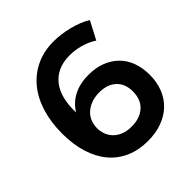

<svg xmlns="http://www.w3.org/2000/svg" viewBox="-190 -849 997 997"><g transform="rotate(-45 308.5 -350.5)"><path d="M513 -553Q481 -574 441 -585.5Q401 -597 361 -597Q313 -597 277 -580.5Q241 -564 217.5 -533.5Q194 -503 183.5 -459.5Q173 -416 175 -363Q202 -408 248.5 -432Q295 -456 359 -456Q411 -456 452.5 -440Q494 -424 523.5 -395Q553 -366 568.5 -324Q584 -282 584 -231Q584 -176 566 -132Q548 -88 515.5 -57.5Q483 -27 437 -10.5Q391 6 334 6Q267 6 213.5 -17.5Q160 -41 123 -85Q86 -129 66 -192.5Q46 -256 46 -337Q46 -421 67.5 -489.5Q89 -558 129 -606Q169 -654 225.5 -680.5Q282 -707 352 -707Q406 -707 464 -692.5Q522 -678 565 -652ZM333 -352Q300 -352 274 -342Q248 -332 230 -315.5Q212 -299 203 -276Q194 -253 194 -228Q194 -206 201.5 -184.5Q209 -163 225.5 -145.5Q242 -128 267.5 -117.5Q293 -107 328 -107Q388 -107 424.5 -139.5Q461 -172 461 -232Q461 -288 427 -320Q393 -352 333 -352Z"/></g></svg>

Font: QuotatisMedium
Style: Regular
Weight: 500
Designer: Julieta Ulanovsky
Foundry: Quotatis-Medium
Version: Version 4.000;PS 004.000;hotconv 1.0.88;makeotf.lib2.5.64775